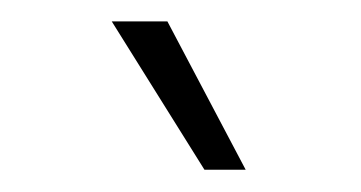

<svg xmlns="http://www.w3.org/2000/svg" viewBox="-20 -780 333 177"><path d="M168.5 -623.5 83 -760.3H134.3L206.5 -623.5Z"/></svg>

Font: Inter Extra Light
Style: Regular
Weight: 200
Designer: Rasmus Andersson
Foundry: rsms
Version: Version 4.000;git-3c8e0fc